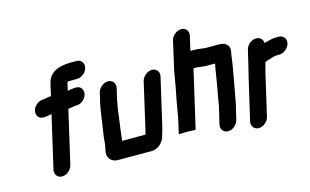

<svg xmlns="http://www.w3.org/2000/svg" viewBox="-97 -1010 2205 1364"><g transform="rotate(-15 1006.0 -328.0)"><path d="M220 53C253 53 288 24 296 -9L386 -400C390 -400 395 -400 398 -401L408 -403C416 -404 431 -408 441 -408H448C465 -408 481 -414 496 -426C543 -464 532 -532 478 -532H471C457 -532 428 -526 415 -525L430 -587C435 -588 440 -588 444 -589H501C535 -589 569 -617 577 -651C585 -685 564 -713 530 -713H482C462 -713 454 -711 435 -709C377 -701 326 -674 311 -611L290 -518C276 -518 268 -518 267 -517C258 -516 241 -510 231 -510H224C207 -508 190 -500 176 -487C147 -459 145 -420 165 -400C184 -382 208 -385 240 -391L261 -395L172 -9C164 24 187 53 220 53Z M979 -39C980 -42 981 -46 983 -52C987 -69 997 -96 1001 -118L1078 -452C1086 -485 1064 -514 1031 -514C998 -514 962 -485 954 -452L877 -116C875 -107 873 -98 870 -90L868 -81H696C701 -119 705 -153 710 -193L714 -221C721 -266 724 -312 735 -360C736 -369 738 -377 740 -386L756 -454C764 -487 741 -516 708 -516C675 -516 640 -487 632 -454L616 -386C608 -352 604 -317 598 -284C596 -266 592 -231 588 -213C585 -196 582 -171 579 -153C574 -124 576 -99 569 -70L566 -56C557 -18 561 1 580 23C594 36 611 43 631 43H882C927 43 969 4 979 -39Z M1230 -677 1191 -506C1176 -443 1169 -381 1156 -318L1152 -299C1148 -276 1143 -255 1140 -236C1131 -188 1126 -147 1115 -100L1097 -22L1159 -24C1174 -23 1197 -22 1212 -22H1221L1317 -438C1318 -441 1319 -445 1321 -449C1348 -449 1377 -443 1404 -441H1476C1472 -420 1468 -400 1465 -379C1456 -320 1445 -256 1433 -194C1428 -167 1426 -141 1418 -115L1394 -14C1386 19 1409 48 1442 48C1475 48 1510 19 1518 -14L1541 -112C1545 -125 1547 -139 1550 -155C1556 -186 1561 -220 1568 -253C1580 -327 1597 -403 1604 -472L1608 -491C1612 -510 1610 -527 1599 -540C1583 -559 1567 -565 1536 -565H1435C1409 -569 1376 -573 1348 -573H1330L1354 -677C1362 -711 1341 -739 1307 -739C1273 -739 1238 -711 1230 -677Z M2010 -446C2018 -479 1995 -508 1962 -508H1952C1945 -508 1938 -508 1932 -507C1923 -507 1913 -506 1902 -503C1885 -498 1869 -496 1853 -491C1853 -516 1834 -538 1803 -538C1769 -538 1735 -510 1727 -476L1703 -374C1697 -350 1689 -319 1683 -293L1610 21C1602 54 1625 83 1658 83C1691 83 1726 54 1734 21L1807 -295C1812 -315 1820 -339 1824 -358C1834 -363 1851 -369 1863 -372C1877 -376 1895 -383 1909 -383C1914 -384 1919 -384 1924 -384H1934C1967 -384 2002 -413 2010 -446Z"/></g></svg>

Font: Electronic
Style: ThkIt
Weight: 900
Version: Version 1.011